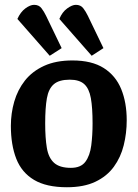

<svg xmlns="http://www.w3.org/2000/svg" viewBox="-20 -761 570 795"><path d="M185.9 -530.1 52 -682.6Q64.9 -711.3 85 -726.2Q105.2 -741 121.1 -741Q141.1 -741 151.8 -726.9Q162.4 -712.9 170.6 -695.9L235.3 -561.7ZM359.6 -530.1 225.8 -682.6Q237.6 -711.3 258.3 -726.2Q278.9 -741 294 -741Q314 -741 324.7 -726.9Q335.4 -712.9 343.6 -695.9L408.3 -561.7ZM257 14.3Q172.1 14.3 121 -16.1Q69.9 -46.5 47.4 -103.7Q25 -160.9 25 -240Q25 -291.6 39 -340.3Q53.1 -389 83.2 -427.4Q113.4 -465.7 162.3 -488.2Q211.2 -510.7 279.9 -510.7Q360.1 -510.7 409.6 -479.3Q459 -447.9 481.9 -392.1Q504.7 -336.2 504.7 -263Q504.7 -209.5 492.3 -159.6Q480 -109.7 451.4 -70.5Q422.8 -31.2 375.1 -8.5Q327.5 14.3 257 14.3ZM273.6 -66Q315 -66 333.7 -91.4Q352.5 -116.8 357.9 -159Q363.3 -201.3 363.3 -250.3Q363.3 -315 356.2 -354.6Q349.1 -394.2 328.9 -412.6Q308.6 -431.1 269 -431.1Q224.7 -431.1 202.9 -412.3Q181.1 -393.6 174.1 -354Q167.1 -314.4 167.1 -250.3Q167.1 -189.7 174 -148.7Q180.8 -107.7 203.8 -86.9Q226.9 -66 273.6 -66Z"/></svg>

Font: Faustina Light
Style: Regular
Weight: 300
Designer: Alfonso Garcia
Foundry: http://www.omnibus-type.com
Version: Version 1.200